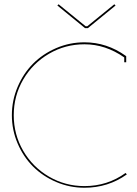

<svg xmlns="http://www.w3.org/2000/svg" viewBox="-20 -883 647 907"><path d="M256.8 -862.8 384.8 -758.8H392.1L520 -862.8L525.9 -856.9L395 -750H381.8L251 -856.9ZM378.9 3.9Q309.1 3.9 245.6 -23.2Q182.1 -50.3 136.2 -96.2Q90.3 -142.1 63.2 -205.6Q36.1 -269 36.1 -338.9Q36.1 -408.7 63.2 -472.4Q90.3 -536.1 136.2 -582.3Q182.1 -628.4 245.6 -655.8Q309.1 -683.1 378.9 -683.1Q484.4 -683.1 574.2 -619.1L576.2 -617.2V-588.9H566.9V-611.8Q478.5 -673.8 378.9 -673.8Q288.1 -673.8 211.2 -628.9Q134.3 -584 89.6 -507.1Q44.9 -430.2 44.9 -338.9Q44.9 -247.6 89.6 -170.7Q134.3 -93.8 211.2 -48.8Q288.1 -3.9 378.9 -3.9Q487.3 -3.9 573.2 -65.9L579.1 -59.1Q490.7 3.9 378.9 3.9Z"/></svg>

Font: Rawengulk
Style: Ultralight
Weight: 200
Version: Version 0.92